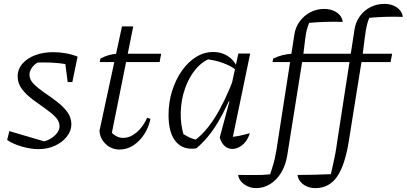

<svg xmlns="http://www.w3.org/2000/svg" viewBox="-20 -762 2097 990"><path d="M17 -40 28 -86 222 -29 194 -31Q219 -34 240 -46.5Q261 -59 274 -76Q287 -93 287 -111Q287 -137 265.5 -159Q244 -181 211.5 -203.5Q179 -226 147 -250Q115 -274 93 -303Q71 -332 71 -368Q71 -405 95.5 -433.5Q120 -462 161.5 -477.5Q203 -493 255 -493Q286 -493 318 -487.5Q350 -482 380 -470L361 -423Q324 -432 285.5 -436Q247 -440 209 -440Q191 -440 173.5 -439.5Q156 -439 138 -436L181 -443Q160 -434 146 -415Q132 -396 132 -377Q132 -351 154 -329Q176 -307 208 -285Q240 -263 272 -239Q304 -215 326 -186Q348 -157 348 -121Q348 -87 324.5 -57.5Q301 -28 263 -10.5Q225 7 178 7Q140 7 94 -6Q48 -19 17 -40ZM329 -339 312 -470H380L353 -339Z M596 9Q555 9 525 -19.5Q495 -48 493 -88L609 -626H667L552 -53L547 -88Q577 -51 615 -51Q651 -51 684.5 -79.5Q718 -108 739 -155L756 -149Q740 -79 695.5 -35Q651 9 596 9ZM494 -442 498 -460Q518 -471 538.5 -477Q559 -483 582 -485H811L803 -442Z M992 3Q925 13 887 -31.5Q849 -76 849 -169Q849 -235 867.5 -293.5Q886 -352 918 -397.5Q950 -443 991.5 -468.5Q1033 -494 1080 -494Q1121 -494 1153 -474Q1185 -454 1203 -417L1202 -398Q1139 -447 1036 -458L1068 -462Q1023 -446 988.5 -404.5Q954 -363 934 -305.5Q914 -248 912 -184Q910 -120 929 -59L907 -82Q930 -67 952.5 -55.5Q975 -44 1002 -40L979 -35Q1035 -73 1086.5 -153.5Q1138 -234 1187 -362L1204 -349Q1156 -219 1105 -133.5Q1054 -48 992 3ZM1174 -24 1160 -55Q1186 -56 1212.5 -61.5Q1239 -67 1268 -75Q1261 -51 1247 -32.5Q1233 -14 1214.5 -4Q1196 6 1178 6Q1155 6 1138 -9.5Q1121 -25 1113 -53L1163 -239L1156 -241L1209 -486H1270Z M1301 208Q1277 208 1256.5 198.5Q1236 189 1223 173.5Q1210 158 1208 140Q1243 140 1287 140.5Q1331 141 1373 137Q1381 112 1387 92.5Q1393 73 1397 54.5Q1401 36 1405 14L1498 -585Q1504 -623 1526 -652.5Q1548 -682 1580.5 -699Q1613 -716 1652 -716Q1677 -716 1698 -707.5Q1719 -699 1732 -684Q1745 -669 1747 -649Q1657 -652 1574 -644Q1566 -624 1561.5 -606Q1557 -588 1553.5 -559.5Q1550 -531 1544 -481L1461 40Q1453 89 1430.5 127Q1408 165 1374 186.5Q1340 208 1301 208ZM1385 -442 1389 -460Q1411 -471 1434.5 -477Q1458 -483 1486 -485H1826L1818 -442Z M1606 208Q1582 208 1561.5 199Q1541 190 1528.5 174Q1516 158 1514 140Q1559 140 1600.5 139Q1642 138 1686 136Q1693 105 1698.5 81Q1704 57 1709 30Q1714 3 1719 -34L1808 -610Q1814 -649 1835.5 -678.5Q1857 -708 1890 -725Q1923 -742 1962 -742Q1987 -742 2008 -733.5Q2029 -725 2042 -709.5Q2055 -694 2057 -675Q1967 -678 1884 -670Q1878 -655 1874 -640.5Q1870 -626 1866.5 -606.5Q1863 -587 1859.5 -557.5Q1856 -528 1850 -481L1779 -37Q1759 90 1718 149Q1677 208 1606 208ZM1691 -442 1695 -460Q1717 -471 1740.5 -477Q1764 -483 1792 -485H2002L1994 -442Z"/></svg>

Font: Piazzolla Thin Light
Style: Italic
Weight: 300
Italic angle: -11.3°
Version: Version 2.005